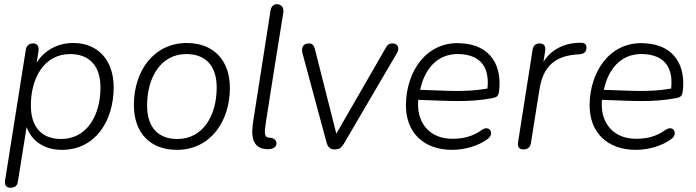

<svg xmlns="http://www.w3.org/2000/svg" viewBox="-20 -696 3269 902"><path d="M29 186C50 186 61 177 64 157L105 -99C132 -26 196 8 271 8C428 8 514 -128 514 -286C514 -414 439 -494 325 -494C249 -494 189 -459 152 -402L161 -456C164 -478 155 -492 136 -492C116 -492 104 -481 101 -461L4 151C0 174 10 186 29 186ZM267 -43C178 -43 125 -97 125 -200C125 -333 190 -442 309 -442C399 -442 452 -388 452 -285C452 -152 387 -43 267 -43Z M811 8C967 8 1060 -124 1060 -283C1060 -414 982 -494 858 -494C702 -494 609 -362 609 -203C609 -71 686 8 811 8ZM813 -43C724 -43 671 -97 671 -200C671 -333 736 -442 855 -442C945 -442 998 -388 998 -285C998 -152 933 -43 813 -43Z M1279 -20C1280 -36 1267 -49 1247 -49C1219 -49 1222 -75 1229 -121C1259 -315 1280 -444 1311 -637C1314 -657 1305 -673 1286 -676C1267 -679 1254 -666 1251 -647L1170 -129C1161 -73 1155 5 1240 5C1252 5 1277 1 1279 -20Z M1553 6C1573 6 1584 -2 1595 -20L1845 -447C1859 -471 1849 -492 1824 -492C1808 -492 1799 -485 1791 -469L1560 -68L1460 -463C1455 -484 1447 -492 1430 -492C1405 -492 1394 -473 1401 -446L1514 -27C1520 -5 1531 6 1553 6Z M2104 8C2162 8 2227 -10 2271 -43C2304 -67 2281 -111 2244 -86C2201 -55 2157 -44 2105 -44C1995 -44 1935 -123 1945 -227C2076 -223 2179 -213 2293 -235C2311 -238 2321 -243 2324 -264C2340 -380 2291 -487 2142 -493C1982 -501 1888 -359 1887 -203C1886 -75 1969 8 2104 8ZM1954 -274C1972 -362 2028 -447 2140 -442C2245 -437 2280 -372 2270 -280C2164 -261 2068 -271 1954 -274Z M2439 6C2459 6 2471 -4 2474 -23L2514 -274C2529 -369 2572 -430 2686 -440L2702 -441C2727 -444 2735 -453 2735 -473C2735 -490 2726 -496 2701 -495C2632 -494 2568 -463 2533 -405L2541 -456C2545 -479 2535 -492 2516 -492C2497 -492 2485 -482 2482 -462L2414 -29C2410 -6 2419 6 2439 6Z M2967 8C3025 8 3090 -10 3134 -43C3167 -67 3144 -111 3107 -86C3064 -55 3020 -44 2968 -44C2858 -44 2798 -123 2808 -227C2939 -223 3042 -213 3156 -235C3174 -238 3184 -243 3187 -264C3203 -380 3154 -487 3005 -493C2845 -501 2751 -359 2750 -203C2749 -75 2832 8 2967 8ZM2817 -274C2835 -362 2891 -447 3003 -442C3108 -437 3143 -372 3133 -280C3027 -261 2931 -271 2817 -274Z"/></svg>

Font: SN Pro Light
Style: Italic
Weight: 300
Italic angle: -8.99998°
Designer: Tobias Whetton
Foundry: Supernotes
Version: Version 1.001;Glyphs 3.2 (3249)